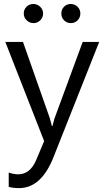

<svg xmlns="http://www.w3.org/2000/svg" viewBox="-20 -711 524 966"><path d="M479 -500 249 80.1Q187.5 235.4 76.2 235.4Q44.9 235.4 23.9 229V157.2Q49.8 166 71.3 166Q131.8 166 162.1 93.8L202.1 -1L6.8 -500H95.7L231 -115.2Q233.4 -107.9 241.2 -77.1H244.1Q246.6 -88.9 253.9 -114.3L396 -500ZM336.4 -594.7Q316.9 -594.7 302.7 -608.4Q288.6 -622.1 288.6 -643.1Q288.6 -663.6 302.2 -677.2Q315.9 -690.9 335.4 -690.9Q356 -690.9 370.1 -677Q384.3 -663.1 384.3 -643.1Q384.3 -623 370.6 -608.9Q356.9 -594.7 336.4 -594.7ZM148.9 -594.7Q128.4 -594.7 114 -609.1Q99.6 -623.5 99.6 -643.1Q99.6 -663.6 113.5 -677.2Q127.4 -690.9 147.5 -690.9Q167.5 -690.9 182.1 -677Q196.8 -663.1 196.8 -643.1Q196.8 -623 182.6 -608.9Q168.5 -594.7 148.9 -594.7Z"/></svg>

Font: Segoe UI Historic
Style: Regular
Weight: 400
Foundry: Microsoft Corporation
Version: Version 1.03